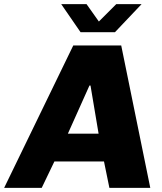

<svg xmlns="http://www.w3.org/2000/svg" viewBox="-63 -905 782 925"><path d="M-43 0 290 -686H521L661 0H464L438 -127H199L138 0ZM264 -261H412L373 -493H368ZM325 -750 232 -885H354L427 -782H394L497 -885H619L491 -750Z"/></svg>

Font: Chivo Medium ExtraBold
Style: Italic
Weight: 800
Italic angle: -8.05°
Version: Version 2.002